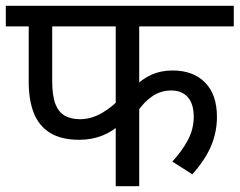

<svg xmlns="http://www.w3.org/2000/svg" viewBox="-20 -642 826 662"><path d="M460 -551V-313L442 -341Q470 -370 502.5 -384.5Q535 -399 575 -399Q646 -399 687 -357.5Q728 -316 728 -239Q728 -186 707.5 -138Q687 -90 643 -41L574 -85Q607 -120 627.5 -158.5Q648 -197 648 -239Q648 -284 627.5 -307Q607 -330 571 -330Q534 -330 505 -310Q476 -290 454 -257L460 -293V0H379V-238L395 -215Q371 -190 334 -175Q297 -160 253 -160Q191 -160 152.5 -184Q114 -208 96.5 -252.5Q79 -297 79 -360V-551H0V-622H786V-551ZM160 -551V-362Q160 -312 171 -283.5Q182 -255 203.5 -243Q225 -231 256 -231Q295 -231 332.5 -253Q370 -275 397 -306L379 -252V-551Z"/></svg>

Font: hexuhindi05
Style: Book
Weight: 400
Designer: Jelle Bosma - Monotype Design Team
Foundry: Monotype Imaging Inc.
Version: Version 2.003